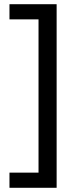

<svg xmlns="http://www.w3.org/2000/svg" viewBox="-20 -734 369 912"><path d="M25 86H163V-642H25V-714H249V158H25Z"/></svg>

Font: uhindi85
Style: Book
Weight: 400
Designer: Jelle Bosma - Monotype Design Team
Foundry: Monotype Imaging Inc.
Version: Version 2.003